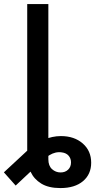

<svg xmlns="http://www.w3.org/2000/svg" viewBox="-69 -748 490 972"><path d="M236.8 204.1Q176.8 204.1 139.9 181.4Q103 158.7 85.9 121.6Q68.8 84.5 68.8 41.5V-113.8H175.8V58.6Q175.8 91.3 194.3 108.2Q212.9 125 237.8 125Q261.2 125 275.9 110.8Q290.5 96.7 290.5 74.2Q290.5 54.7 278.6 40.5Q266.6 26.4 243.7 23.4Q227.1 21 211.7 24.7Q196.3 28.3 181.2 37.6Q166 46.9 148.4 62L10.3 191.4L-49.3 124.5L73.2 10.7Q107.9 -22 151.9 -40.5Q195.8 -59.1 239.3 -59.1Q307.1 -59.1 349.9 -21.7Q392.6 15.6 392.6 75.7Q392.6 134.3 351.1 169.2Q309.6 204.1 236.8 204.1ZM175.8 -727.5V0H68.8V-727.5Z"/></svg>

Font: Inter 18pt Medium
Style: Regular
Weight: 500
Designer: Rasmus Andersson
Foundry: rsms
Version: Version 4.001;git-66647c0bb